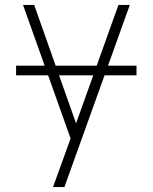

<svg xmlns="http://www.w3.org/2000/svg" viewBox="-20 -550 616 775"><path d="M194 205H240L504 -530H458L287 -52L118 -530H73L265 9L231 103Q222 129 212.5 154Q203 179 194 205ZM45 -246H531V-285H45Z"/></svg>

Font: Iosevka Sparkle Extralight
Style: Regular
Weight: 200
Designer: Belleve Invis
Foundry: Belleve Invis
Version: Version 4.5.0; ttfautohint (v1.8.3)